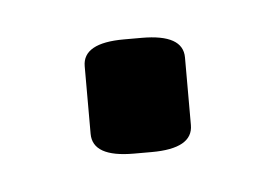

<svg xmlns="http://www.w3.org/2000/svg" viewBox="-25 -110 201 140"><g transform="rotate(-5 75.5 -40.0)"><path d="M69 1.6Q38.8 1.6 38.8 -15.5V-65Q38.8 -82 69 -82H82Q112.2 -82 112.2 -65V-15.5Q112.2 1.6 82 1.6Z"/></g></svg>

Font: Jaldi
Style: Regular
Weight: 400
Designer: Pablo Cosgaya and Nicolas Silva
Foundry: Omnibus-Type
Version: Version 1.001;PS 001.001;hotconv 1.0.70;makeotf.lib2.5.58329